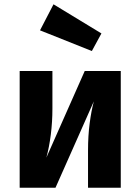

<svg xmlns="http://www.w3.org/2000/svg" viewBox="-20 -876 655 896"><path d="M543.6 -544.6V0H390.8V-173.3Q390.8 -242.6 398.5 -301Q406.2 -359.5 417.9 -403.1L239 0H71.8V-544.6H224.6V-369.2Q224.6 -307.7 217.2 -248.5Q209.7 -189.2 196.4 -140.5L375.4 -544.6ZM408.7 -637.9 166.7 -734.4 229.7 -855.9 453.3 -720Z"/></svg>

Font: FiraCode Nerd Font Mono
Style: Bold
Weight: 700
Monospace: yes
Designer: Carrois Corporate, Edenspiekermann AG, Nikita Prokopov
Foundry: Carrois Corporate, Edenspiekermann AG, Nikita Prokopov
Version: Version 6.002;Nerd Fonts 3.3.0